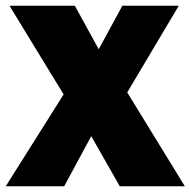

<svg xmlns="http://www.w3.org/2000/svg" viewBox="-33 -647 662 667"><path d="M409 -326 609 0H383L284 -174L190 0H-13L188 -319L0 -627H227L310 -476L392 -627H588Z"/></svg>

Font: Blinker ExtraBold
Style: Regular
Weight: 800
Designer: Juergen Huber
Foundry: supertype
Version: Version 1.017;hotconv 1.0.117;makeotfexe 2.5.65602